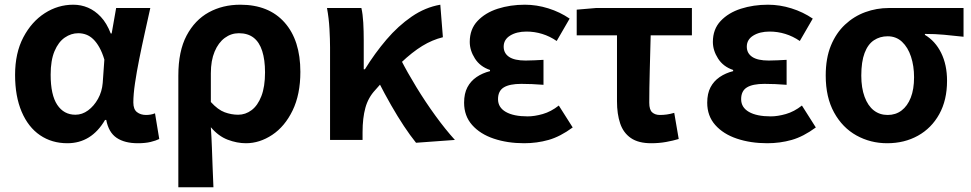

<svg xmlns="http://www.w3.org/2000/svg" viewBox="-20 -594 4123 815"><path d="M266 14Q200 14 150 -20Q100 -54 72 -119.5Q44 -185 44 -276Q44 -369 79 -435.5Q114 -502 170 -538Q226 -574 291 -574Q324 -574 353.5 -561.5Q383 -549 408 -522.5Q433 -496 450 -452H454L473 -560H618Q607 -510 594.5 -454Q582 -398 571 -343Q560 -288 553 -240.5Q546 -193 546 -159Q546 -130 561.5 -118Q577 -106 600 -106Q609 -106 618.5 -107.5Q628 -109 638 -113L656 -4Q642 3 619.5 8.5Q597 14 565 14Q509 14 475 -9Q441 -32 431 -85H426Q368 14 266 14ZM300 -107Q329 -107 354 -125.5Q379 -144 396 -174.5Q413 -205 416 -242L423 -341Q414 -371 402 -392.5Q390 -414 376 -427.5Q362 -441 346 -447Q330 -453 312 -453Q282 -453 255 -434.5Q228 -416 211.5 -377Q195 -338 195 -277Q195 -191 223 -149Q251 -107 300 -107Z M737 201V-273Q737 -377 772 -443Q807 -509 866 -541.5Q925 -574 1000 -574Q1121 -574 1188 -498.5Q1255 -423 1255 -289Q1255 -193 1222 -125Q1189 -57 1135.5 -21.5Q1082 14 1024 14Q986 14 946.5 -1Q907 -16 875 -54Q878 -9 879.5 33Q881 75 882.5 116Q884 157 886 201ZM991 -107Q1022 -107 1048 -126.5Q1074 -146 1089.5 -186Q1105 -226 1105 -287Q1105 -340 1093 -377.5Q1081 -415 1056.5 -434Q1032 -453 994 -453Q961 -453 934 -433Q907 -413 891 -375Q875 -337 875 -283V-161Q905 -128 933.5 -117.5Q962 -107 991 -107Z M1381 0V-393Q1381 -426 1378.5 -471.5Q1376 -517 1368 -560H1514Q1520 -534 1522 -498Q1524 -462 1524 -423V-300H1529Q1571 -368 1620.5 -426Q1670 -484 1727.5 -523.5Q1785 -563 1849 -574L1860 -436Q1815 -425 1772.5 -399Q1730 -373 1682 -327.5Q1634 -282 1573 -212Q1543 -180 1531 -136.5Q1519 -93 1519 -33V0ZM1746 12Q1721 -19 1694.5 -59Q1668 -99 1640.5 -147Q1613 -195 1586 -248L1681 -342Q1709 -287 1747.5 -224Q1786 -161 1828.5 -102.5Q1871 -44 1911 0Z M2205 14Q2134 14 2076 -5.5Q2018 -25 1984 -63.5Q1950 -102 1950 -158Q1950 -197 1964 -223.5Q1978 -250 2003 -267Q2028 -284 2060 -292V-297Q2018 -311 1996 -345.5Q1974 -380 1974 -416Q1974 -470 2007 -505Q2040 -540 2093 -557Q2146 -574 2208 -574Q2258 -574 2307.5 -558.5Q2357 -543 2398 -515L2343 -420Q2314 -440 2281.5 -450Q2249 -460 2215 -460Q2173 -460 2145.5 -443Q2118 -426 2118 -396Q2118 -368 2141 -352.5Q2164 -337 2211 -337Q2228 -337 2248 -338Q2268 -339 2287 -340V-234Q2262 -236 2238.5 -237Q2215 -238 2193 -238Q2143 -238 2118.5 -223Q2094 -208 2094 -173Q2094 -138 2127 -119Q2160 -100 2220 -100Q2249 -100 2284 -110Q2319 -120 2352 -146L2411 -53Q2358 -14 2308.5 0Q2259 14 2205 14Z M2744 14Q2690 14 2658 -8Q2626 -30 2612.5 -70Q2599 -110 2599 -164V-444H2428V-553L2510 -560H2917V-444H2742Q2740 -366 2738 -291.5Q2736 -217 2736 -158Q2736 -128 2748.5 -117Q2761 -106 2781 -106Q2796 -106 2810.5 -108Q2825 -110 2842 -115L2861 -4Q2838 3 2808 8.5Q2778 14 2744 14Z M3237 14Q3166 14 3108 -5.5Q3050 -25 3016 -63.5Q2982 -102 2982 -158Q2982 -197 2996 -223.5Q3010 -250 3035 -267Q3060 -284 3092 -292V-297Q3050 -311 3028 -345.5Q3006 -380 3006 -416Q3006 -470 3039 -505Q3072 -540 3125 -557Q3178 -574 3240 -574Q3290 -574 3339.5 -558.5Q3389 -543 3430 -515L3375 -420Q3346 -440 3313.5 -450Q3281 -460 3247 -460Q3205 -460 3177.5 -443Q3150 -426 3150 -396Q3150 -368 3173 -352.5Q3196 -337 3243 -337Q3260 -337 3280 -338Q3300 -339 3319 -340V-234Q3294 -236 3270.5 -237Q3247 -238 3225 -238Q3175 -238 3150.5 -223Q3126 -208 3126 -173Q3126 -138 3159 -119Q3192 -100 3252 -100Q3281 -100 3316 -110Q3351 -120 3384 -146L3443 -53Q3390 -14 3340.5 0Q3291 14 3237 14Z M3746 14Q3675 14 3615.5 -19Q3556 -52 3520.5 -116.5Q3485 -181 3485 -273Q3485 -347 3507 -400.5Q3529 -454 3567 -489.5Q3605 -525 3653 -542.5Q3701 -560 3753 -560H4070V-438Q4024 -443 3987 -446.5Q3950 -450 3906 -450V-446Q3950 -420 3975 -369.5Q4000 -319 4000 -251Q4000 -169 3967 -109.5Q3934 -50 3876.5 -18Q3819 14 3746 14ZM3748 -106Q3782 -106 3807 -125Q3832 -144 3846 -179.5Q3860 -215 3860 -266Q3860 -314 3847 -353.5Q3834 -393 3809 -416.5Q3784 -440 3748 -440Q3715 -440 3689.5 -423Q3664 -406 3650 -369Q3636 -332 3636 -273Q3636 -221 3650 -183Q3664 -145 3689 -125.5Q3714 -106 3748 -106Z"/></svg>

Font: Noto Sans SC
Style: Bold
Weight: 700
Designer: Ryoko NISHIZUKA  (kana, bopomofo & ideographs); Paul D. Hunt (Latin, Greek & Cyrillic); Sandoll Communications , Soo-you
Foundry: Adobe
Version: Version 2.004-H2;hotconv 1.0.118;makeotfexe 2.5.65603